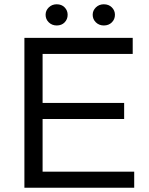

<svg xmlns="http://www.w3.org/2000/svg" viewBox="-20 -877 695 897"><path d="M94 0V-700H600V-625H179V-396H560V-321H179V-75H607V0ZM245 -758Q223 -758 208 -772.5Q193 -787 193 -808Q193 -828 208 -842.5Q223 -857 245 -857Q268 -857 282 -842.5Q296 -828 296 -808Q296 -787 282 -772.5Q268 -758 245 -758ZM465 -758Q443 -758 428 -772.5Q413 -787 413 -808Q413 -828 428 -842.5Q443 -857 465 -857Q488 -857 502.5 -842.5Q517 -828 517 -808Q517 -787 502.5 -772.5Q488 -758 465 -758Z"/></svg>

Font: REM Light
Style: Regular
Weight: 300
Designer: Octavio Pardo
Foundry: Ashler Design
Version: Version 1.005;gftools[0.9.28]